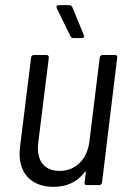

<svg xmlns="http://www.w3.org/2000/svg" viewBox="-20 -720 500 747"><path d="M306 -584 261 -693C258 -697 255 -700 250 -700H208C200 -700 198 -695 201 -688L254 -579C257 -575 260 -572 265 -572H298C306 -572 309 -577 306 -584ZM368 -496 328 -171C320 -100 274 -55 212 -55C151 -55 120 -96 129 -167L170 -496C170 -502 167 -506 161 -506H112C106 -506 101 -502 101 -496L58 -149C45 -44 105 7 188 7C238 7 280 -11 309 -50C311 -53 314 -53 314 -49L309 -10C308 -4 311 0 317 0H366C372 0 376 -4 377 -10L436 -496C437 -502 434 -506 428 -506H379C373 -506 369 -502 368 -496Z"/></svg>

Font: Barlow Semi Condensed
Style: Italic
Weight: 400
Width: 4
Italic angle: -7°
Designer: Jeremy Tribby
Foundry: Tribby Type
Version: Version 1.422;hotconv 1.0.109;makeotfexe 2.5.65596